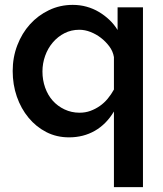

<svg xmlns="http://www.w3.org/2000/svg" viewBox="-20 -553 670 787"><path d="M263 10Q212 10 170 -11.5Q128 -33 97 -70.5Q66 -108 49 -157Q32 -206 32 -262Q32 -318 51 -367.5Q70 -417 103 -453.5Q136 -490 181 -511.5Q226 -533 278 -533Q308 -533 335 -525.5Q362 -518 385.5 -504Q409 -490 428.5 -471.5Q448 -453 462 -430V-523H566V214H447V-96Q416 -44 369 -17Q322 10 263 10ZM306 -91Q330 -91 350.5 -98.5Q371 -106 389 -118.5Q407 -131 421.5 -148.5Q436 -166 447 -186V-319Q443 -343 428 -363Q413 -383 393.5 -398Q374 -413 351 -422Q328 -431 305 -431Q272 -431 244.5 -417Q217 -403 196.5 -379Q176 -355 165 -324Q154 -293 154 -260Q154 -225 165 -194Q176 -163 196 -140.5Q216 -118 244.5 -104.5Q273 -91 306 -91Z"/></svg>

Font: Rising Sun SemiBold
Style: Regular
Weight: 600
Designer: Matt McInerney, Pablo Impallari, Rodrigo Fuenzalida (Raleway font), Stephen Hutchings (Greek), Cristiano Sobral (main ch
Foundry: The Rising Sun Project Authors
Version: Version 4.327; ttfautohint (v1.8.4.7-5d5b-dirty)